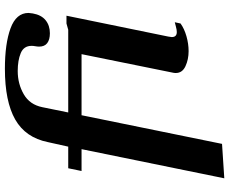

<svg xmlns="http://www.w3.org/2000/svg" viewBox="-94 -668 913 764"><g transform="rotate(-90 362.0 -285.5)"><path d="M151 -417H64L75 -470H161L179 -551Q197 -640 269 -681Q341 -722 471 -722Q571 -722 632 -699.5Q693 -677 693 -628Q693 -623 691 -611Q685 -577 664 -560Q643 -543 612 -543Q587 -543 573 -553.5Q559 -564 559 -586Q559 -592 561 -604Q562 -608 562 -616Q562 -647 533 -659Q504 -671 462 -671Q411 -671 369.5 -647Q328 -623 318 -573L297 -470H626L651 -477H682L599 -72Q597 -62 597 -58Q597 -38 617 -38Q626 -38 638.5 -41.5Q651 -45 656 -46L651 -23Q630 -8 600 0.5Q570 9 541 9Q508 9 481 -3.5Q454 -16 454 -42Q454 -48 455 -52L529 -417H286L172 142L35 151Z"/></g></svg>

Font: Taviraj SemiBold
Style: Italic
Weight: 600
Italic angle: -12°
Designer: Katatrad Team
Foundry: CadsonDemak
Version: Version 1.001